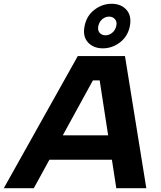

<svg xmlns="http://www.w3.org/2000/svg" viewBox="-63 -997 851 1017"><path d="M465 -571H429L116 0H-43L349 -700H599L712 0H553ZM181 -280H589L564 -151H156ZM625 -859Q614 -804 572.5 -772.5Q531 -741 482 -741Q432 -741 403 -772.5Q374 -804 385 -859Q396 -914 437.5 -945.5Q479 -977 528 -977Q578 -977 606.5 -945.5Q635 -914 625 -859ZM553 -860Q558 -882 546 -895.5Q534 -909 515 -909Q495 -909 479 -895.5Q463 -882 458 -860Q453 -837 464.5 -823.5Q476 -810 496 -810Q515 -810 531.5 -823.5Q548 -837 553 -860Z"/></svg>

Font: Albert Sans ExtraBold
Style: Italic
Weight: 800
Italic angle: -11.25°
Designer: Andreas Rasmussen
Foundry: a.Foundry
Version: Version 1.025